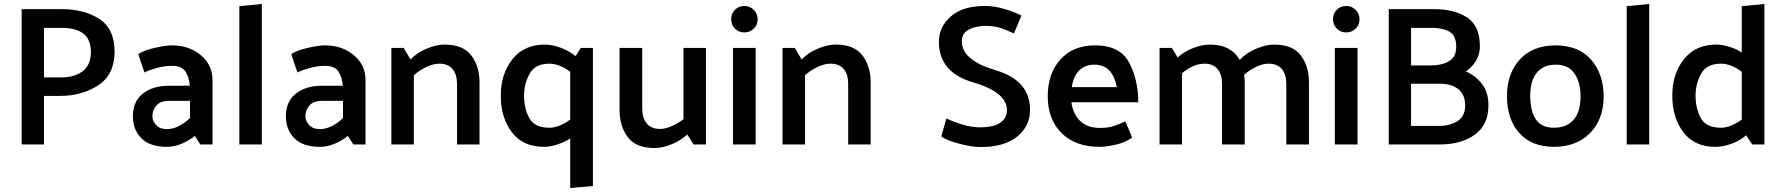

<svg xmlns="http://www.w3.org/2000/svg" viewBox="-20 -726 8960 965"><path d="M89 0V-680H293Q403 -680 479.5 -630.5Q556 -581 556 -465Q555 -350 473 -297Q391 -244 283 -244H201V0ZM290 -586H201V-337H289Q352 -337 393 -366Q434 -395 437 -459Q437 -530 398 -558Q359 -586 290 -586Z M746 -142Q746 -118 765 -97.5Q784 -77 818 -77Q849 -77 879.5 -92.5Q910 -108 935 -133V-219H827Q787 -219 766.5 -196Q746 -173 746 -142ZM675 -454Q703 -473 758 -485.5Q813 -498 844 -498Q930 -498 989 -449Q1048 -400 1048 -324V0H987Q980 -10 973 -21.5Q966 -33 959 -43Q933 -21 895 -4.5Q857 12 820 12Q733 12 690.5 -31Q648 -74 648 -142Q648 -216 698 -255.5Q748 -295 829 -295H934Q931 -338 912 -366.5Q893 -395 846 -395Q808 -395 770.5 -385Q733 -375 706 -362Q698 -385 690 -408Q682 -431 675 -454Z M1183 0V-695L1296 -706V0Z M1515 -142Q1515 -118 1534 -97.5Q1553 -77 1587 -77Q1618 -77 1648.5 -92.5Q1679 -108 1704 -133V-219H1596Q1556 -219 1535.5 -196Q1515 -173 1515 -142ZM1444 -454Q1472 -473 1527 -485.5Q1582 -498 1613 -498Q1699 -498 1758 -449Q1817 -400 1817 -324V0H1756Q1749 -10 1742 -21.5Q1735 -33 1728 -43Q1702 -21 1664 -4.5Q1626 12 1589 12Q1502 12 1459.5 -31Q1417 -74 1417 -142Q1417 -216 1467 -255.5Q1517 -295 1598 -295H1703Q1700 -338 1681 -366.5Q1662 -395 1615 -395Q1577 -395 1539.5 -385Q1502 -375 1475 -362Q1467 -385 1459 -408Q1451 -431 1444 -454Z M2043 -427Q2075 -461 2124.5 -481.5Q2174 -502 2214 -502Q2307 -502 2348.5 -447.5Q2390 -393 2390 -312V0H2277V-305Q2277 -352 2254.5 -379Q2232 -406 2187 -406Q2158 -406 2123 -389.5Q2088 -373 2060 -348V0H1947V-485H2009Z M2960 -485V209L2846 219V-30Q2816 -11 2780.5 0.5Q2745 12 2714 12Q2608 12 2552.5 -61.5Q2497 -135 2497 -245Q2497 -355 2555.5 -428.5Q2614 -502 2719 -502Q2755 -502 2798 -486Q2841 -470 2873 -444L2899 -485ZM2742 -406Q2670 -406 2642 -355.5Q2614 -305 2614 -245Q2614 -180 2640.5 -132Q2667 -84 2742 -84Q2767 -84 2794.5 -95.5Q2822 -107 2846 -125V-365Q2822 -384 2794.5 -395Q2767 -406 2742 -406Z M3434 -50Q3401 -19 3355 -0.5Q3309 18 3270 18Q3176 18 3135 -37Q3094 -92 3094 -172V-485H3208V-179Q3208 -133 3230.5 -105.5Q3253 -78 3298 -78Q3324 -78 3356 -92Q3388 -106 3415 -127V-485H3528V0H3466Z M3721 -563Q3693 -563 3674 -582Q3655 -601 3655 -629Q3654 -657 3673.5 -676.5Q3693 -696 3721 -696Q3749 -696 3768.5 -676.5Q3788 -657 3788 -629Q3788 -601 3768.5 -582Q3749 -563 3721 -563ZM3664 0V-485H3778V0Z M4009 -427Q4041 -461 4090.5 -481.5Q4140 -502 4180 -502Q4273 -502 4314.5 -447.5Q4356 -393 4356 -312V0H4243V-305Q4243 -352 4220.5 -379Q4198 -406 4153 -406Q4124 -406 4089 -389.5Q4054 -373 4026 -348V0H3913V-485H3975Z M4737 -131Q4766 -116 4813.5 -101Q4861 -86 4906 -86Q4973 -86 5007 -109Q5041 -132 5041 -172Q5041 -263 4870 -312.5Q4699 -362 4699 -516Q4699 -591 4759 -643.5Q4819 -696 4928 -696Q4979 -696 5028 -681Q5077 -666 5114 -648Q5105 -625 5095 -602.5Q5085 -580 5076 -558Q5049 -571 5014 -583.5Q4979 -596 4935 -596Q4884 -596 4849 -577.5Q4814 -559 4814 -518Q4814 -423 4985.5 -372.5Q5157 -322 5157 -173Q5157 -92 5092.5 -39.5Q5028 13 4907 13Q4864 13 4798.5 -4.5Q4733 -22 4711 -41Z M5701 -212H5365Q5372 -155 5408 -119Q5444 -83 5510 -83Q5548 -83 5576 -92Q5604 -101 5636 -116Q5645 -96 5653.5 -75Q5662 -54 5670 -34Q5637 -10 5588 1Q5539 12 5508 12Q5384 12 5315 -57.5Q5246 -127 5246 -242Q5246 -357 5310 -427.5Q5374 -498 5484 -498Q5609 -498 5655 -411.5Q5701 -325 5701 -212ZM5593 -288Q5583 -342 5555.5 -371.5Q5528 -401 5481 -401Q5433 -401 5403.5 -371Q5374 -341 5367 -288Z M6211 -425Q6242 -459 6292 -480.5Q6342 -502 6383 -502Q6477 -502 6518 -447.5Q6559 -393 6559 -312V0H6445V-305Q6445 -352 6422.5 -379Q6400 -406 6355 -406Q6326 -406 6293 -390Q6260 -374 6233 -350Q6234 -341 6235 -331.5Q6236 -322 6236 -312V0H6122V-305Q6122 -352 6099.5 -379Q6077 -406 6033 -406Q6005 -406 5976 -393Q5947 -380 5921 -358V0H5808V-485H5870L5899 -437Q5931 -467 5977 -484.5Q6023 -502 6060 -502Q6116 -502 6153.5 -481.5Q6191 -461 6211 -425Z M6746 -563Q6718 -563 6699 -582Q6680 -601 6680 -629Q6679 -657 6698.5 -676.5Q6718 -696 6746 -696Q6774 -696 6793.5 -676.5Q6813 -657 6813 -629Q6813 -601 6793.5 -582Q6774 -563 6746 -563ZM6689 0V-485H6803V0Z M7189 -680Q7290 -680 7354 -638Q7418 -596 7418 -493Q7418 -452 7398.5 -420.5Q7379 -389 7348 -367Q7397 -345 7429 -303.5Q7461 -262 7461 -197Q7461 -99 7393 -49.5Q7325 0 7217 0H6960V-680ZM7175 -586H7072V-397H7167Q7227 -397 7263 -418.5Q7299 -440 7299 -491Q7299 -547 7265.5 -566.5Q7232 -586 7175 -586ZM7220 -305H7072V-93H7210Q7269 -93 7306.5 -118Q7344 -143 7344 -196Q7344 -250 7310 -277.5Q7276 -305 7220 -305Z M7789 12Q7676 11 7615 -58.5Q7554 -128 7554 -244Q7555 -358 7619 -427.5Q7683 -497 7797 -498Q7914 -498 7977 -426Q8040 -354 8040 -239Q8039 -125 7971 -56.5Q7903 12 7789 12ZM7924 -239Q7924 -312 7893.5 -356.5Q7863 -401 7800 -401Q7737 -401 7704 -360.5Q7671 -320 7671 -245Q7671 -169 7699 -126.5Q7727 -84 7790 -84Q7853 -84 7888 -123Q7923 -162 7924 -239Z M8156 0V-695L8269 -706V0Z M8630 -406Q8558 -406 8530 -355.5Q8502 -305 8502 -245Q8502 -180 8528.5 -132Q8555 -84 8630 -84Q8655 -84 8682.5 -95.5Q8710 -107 8734 -125V-365Q8710 -384 8682.5 -395Q8655 -406 8630 -406ZM8848 -706V0H8787L8756 -46Q8724 -18 8681 -3Q8638 12 8602 12Q8496 12 8440.5 -61.5Q8385 -135 8385 -245Q8385 -355 8443.5 -428.5Q8502 -502 8607 -502Q8635 -502 8670 -491.5Q8705 -481 8734 -462V-695Z"/></svg>

Font: Palanquin SemiBold
Style: Regular
Weight: 600
Designer: Pria Ravichandran
Version: Version 1.0.4